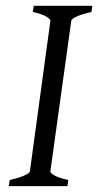

<svg xmlns="http://www.w3.org/2000/svg" viewBox="-20 -635 335 655"><path d="M292 -594.2Q261.2 -587.4 242.7 -579.1Q224.1 -570.8 223.1 -564L151.9 -50.8Q150.9 -44.9 166 -36.4Q181.2 -27.8 212.9 -21L210 0H9.8L13.2 -21Q43.9 -27.8 62.3 -35.9Q80.6 -43.9 82 -50.8L151.9 -564Q152.8 -569.8 137.7 -578.6Q122.6 -587.4 91.8 -594.2L95.2 -615.2H294.9Z"/></svg>

Font: Gentium Plus
Style: Italic
Weight: 400
Italic angle: -8°
Designer: J. Victor Gaultney, Annie Olsen, Iska Routamaa
Foundry: SIL International
Version: Version 1.510